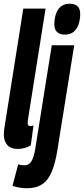

<svg xmlns="http://www.w3.org/2000/svg" viewBox="-23 -786 448 1026"><path d="M101.4 -740H220.5L128.1 -157.9Q126.5 -148.7 125.6 -141.6Q124.6 -134.5 124.6 -129.3Q124.6 -124 126.1 -120Q127.5 -116 130.9 -114.2Q134.3 -112.4 139.4 -112.4Q142.6 -112.4 146.9 -112.9Q151.2 -113.3 155.9 -115.2L141.7 -9.9Q129.6 -1 109.9 4.5Q90.1 10 72.7 10Q34.6 10 16 -10.9Q-2.6 -31.7 -2.6 -67.5Q-2.6 -74.6 -1.8 -83.1Q-0.9 -91.5 0.1 -99.6ZM350.1 -766Q376.8 -766 391.4 -752.4Q405.9 -738.8 405.6 -709Q405.3 -681.6 397.2 -656.8Q389 -632.1 371.3 -616.6Q353.6 -601.1 323.5 -601.1Q296.4 -601.1 281.7 -615Q267 -629 267.3 -658.8Q267.9 -686.9 275.9 -711.3Q283.9 -735.7 302 -750.9Q320 -766 350.1 -766ZM373.5 -544 283.4 17.8Q272.2 86.8 253.5 131.8Q234.7 176.9 202.7 198.4Q170.7 220 121.2 220Q105.1 220 84.2 217.1Q63.2 214.2 43.8 206.7L74.4 91.7Q85 95.7 93.1 96.5Q101.2 97.3 108.7 97.3Q131.7 97.3 144.9 75.7Q158.1 54.2 164.6 14.2L253.7 -544Z"/></svg>

Font: Georama
Style: Italic
Weight: 400
Width: 2
Italic angle: -9°
Designer: Jean-Baptiste Levee
Foundry: Production Type
Version: Version 1.000